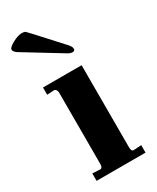

<svg xmlns="http://www.w3.org/2000/svg" viewBox="-184 -705 619 758"><g transform="rotate(-30 125.5 -326.5)"><path d="M20 0V-34L55 -32Q66 -32 66 -51V-374Q66 -391 54 -394L21 -392V-425H197V-51Q197 -41 200 -36Q203 -31 210 -32L243 -34V0ZM192 -487Q182 -487 168 -496L1 -598Q-12 -608 -12 -616Q-12 -626 13 -639.5Q38 -653 56 -653Q67 -653 72 -649Q82 -639 92 -628L187 -524Q203 -508 203 -497Q203 -487 192 -487Z"/></g></svg>

Font: UnnaBold
Style: Bold
Weight: 700
Designer: Jorge de Buen Unna
Foundry: Omnibus-Type
Version: Version 2.008;hotconv 1.0.109;makeotfexe 2.5.65596